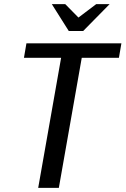

<svg xmlns="http://www.w3.org/2000/svg" viewBox="-20 -910 608 930"><path d="M265 0 376 -630H556L568 -700H108L96 -630H276L165 0ZM383 -760 511 -890H446L360 -825L296 -890H231L313 -760Z"/></svg>

Font: Scada
Style: Italic
Weight: 400
Designer: Jovanny Lemonad
Foundry: Jovanny Lemonad
Version: Version 3.005